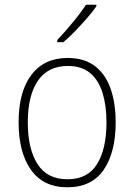

<svg xmlns="http://www.w3.org/2000/svg" viewBox="-20 -785 570 815"><path d="M266 10Q164 10 111.5 -64Q59 -138 59 -266Q59 -396 113.5 -467.5Q168 -539 267 -539Q338 -539 383 -504.5Q428 -470 449.5 -408.5Q471 -347 471 -265Q471 -138 420 -64Q369 10 266 10ZM266 -24Q352 -24 392 -88.5Q432 -153 432 -266Q432 -336 415.5 -390Q399 -444 363 -474.5Q327 -505 268 -505Q184 -505 141 -442.5Q98 -380 98 -265Q98 -154 139 -89Q180 -24 266 -24ZM223 -615Q255 -649 289 -690Q323 -731 345 -765H389V-758Q373 -735 349 -707.5Q325 -680 299 -653Q273 -626 249 -606H223Z"/></svg>

Font: Noto Sans Mono Condensed ExtraLight
Style: Regular
Weight: 200
Width: 3
Designer: Monotype Design Team
Foundry: Monotype Imaging Inc.
Version: Version 2.014; ttfautohint (v1.8.4.7-5d5b)